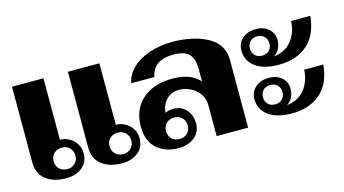

<svg xmlns="http://www.w3.org/2000/svg" viewBox="-69 -804 1888 1055"><g transform="rotate(-15 875.0 -276.5)"><path d="M40 -121V-553H219V-203Q244 -204 267 -192Q292 -180 309 -155.5Q326 -131 326 -98Q326 -48 290 -19Q254 10 200 10Q127 10 83.5 -24Q40 -58 40 -121ZM358 -121V-553H537V-203Q562 -204 585 -192Q610 -180 627 -155.5Q644 -131 644 -98Q644 -48 608 -19Q572 10 518 10Q445 10 401.5 -24Q358 -58 358 -121ZM279 -98Q279 -124 262 -141.5Q245 -159 218 -159Q189 -159 172 -141.5Q155 -124 155 -98Q155 -72 172 -54.5Q189 -37 218 -37Q245 -37 262 -54.5Q279 -72 279 -98ZM597 -98Q597 -124 580 -141.5Q563 -159 536 -159Q507 -159 490 -141.5Q473 -124 473 -98Q473 -72 490 -54.5Q507 -37 536 -37Q563 -37 580 -54.5Q597 -72 597 -98Z M667 -159Q667 -255 730.5 -311.5Q794 -368 904 -368Q1005 -368 1056 -311V-386Q1056 -438 1031.5 -466Q1007 -494 940 -494Q885 -494 852.5 -472Q820 -450 809 -402H678Q687 -449 724.5 -485.5Q762 -522 821.5 -542.5Q881 -563 954 -563Q1073 -563 1154 -519Q1235 -475 1235 -385V0H1056V-176Q1056 -212 1036.5 -240Q1017 -268 986 -283.5Q955 -299 921 -299Q878 -299 850 -270.5Q822 -242 817 -196Q835 -206 865 -206Q910 -206 937.5 -175Q965 -144 965 -98Q965 -48 929 -19Q893 10 838 10Q763 10 715 -32.5Q667 -75 667 -159ZM918 -98Q918 -124 901 -141.5Q884 -159 857 -159Q828 -159 811 -141.5Q794 -124 794 -98Q794 -72 811 -54.5Q828 -37 857 -37Q884 -37 901 -54.5Q918 -72 918 -98Z M1309 -418Q1309 -459 1337.5 -485.5Q1366 -512 1417 -512Q1460 -512 1488 -487Q1516 -462 1516 -425Q1516 -400 1505.5 -377Q1495 -354 1473 -341Q1541 -349 1576.5 -395Q1612 -441 1615 -505H1724Q1714 -397 1651 -343.5Q1588 -290 1490 -290Q1403 -290 1356 -325Q1309 -360 1309 -418ZM1468 -417Q1468 -441 1453 -456.5Q1438 -472 1412 -472Q1387 -472 1372 -456.5Q1357 -441 1357 -417Q1357 -393 1372 -377.5Q1387 -362 1412 -362Q1438 -362 1453 -377.5Q1468 -393 1468 -417ZM1309 -141Q1309 -182 1337.5 -208.5Q1366 -235 1417 -235Q1460 -235 1488 -210Q1516 -185 1516 -148Q1516 -123 1505.5 -100Q1495 -77 1473 -64Q1541 -72 1576.5 -118Q1612 -164 1615 -228H1724Q1714 -120 1651 -66.5Q1588 -13 1490 -13Q1403 -13 1356 -48Q1309 -83 1309 -141ZM1468 -140Q1468 -164 1453 -179.5Q1438 -195 1412 -195Q1387 -195 1372 -179.5Q1357 -164 1357 -140Q1357 -116 1372 -100.5Q1387 -85 1412 -85Q1438 -85 1453 -100.5Q1468 -116 1468 -140Z"/></g></svg>

Font: Taviraj Bold
Style: Regular
Weight: 700
Designer: Katatrad Team
Foundry: CadsonDemak
Version: Version 1.030